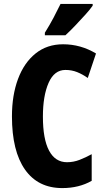

<svg xmlns="http://www.w3.org/2000/svg" viewBox="-20 -950 534 980"><path d="M314 -593Q257 -593 228 -527Q199 -461 199 -355Q199 -240 230.5 -181Q262 -122 322 -122Q355 -122 386 -134Q417 -146 448 -163V-27Q383 10 298 10Q174 10 107.5 -84.5Q41 -179 41 -356Q41 -464 72 -547Q103 -630 161.5 -677Q220 -724 302 -724Q392 -724 470 -677L428 -552Q401 -571 373.5 -582Q346 -593 314 -593ZM453 -921Q440 -902 416 -875.5Q392 -849 365 -820.5Q338 -792 314 -770H209V-783Q234 -823 253.5 -860Q273 -897 289 -930H453Z"/></svg>

Font: Noto Sans Thai ExtCond ExtBd
Style: Regular
Weight: 800
Width: 2
Designer: Monotype Design Team
Foundry: Monotype Imaging Inc.
Version: Version 2.002; ttfautohint (v1.8.4.7-5d5b)